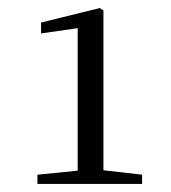

<svg xmlns="http://www.w3.org/2000/svg" viewBox="-20 -920 425 477"><path d="M173 -463H333V-486L237 -497V-894L228 -900L82 -864V-837L173 -850V-496L73 -486V-463Z"/></svg>

Font: Harano Aji Mincho
Style: Regular
Weight: 400
Foundry: Masamichi Hosoda
Version: HaranoAjiMincho-Regular version 20230610;ttx 4.39.4